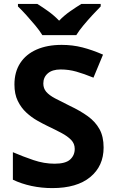

<svg xmlns="http://www.w3.org/2000/svg" viewBox="-20 -954 591 984"><path d="M511 -198Q511 -103 442.5 -46.5Q374 10 248 10Q193 10 141.5 -1Q90 -12 46 -33V-174Q97 -152 151.5 -133.5Q206 -115 260 -115Q316 -115 339.5 -136.5Q363 -158 363 -191Q363 -218 344.5 -237Q326 -256 295 -272.5Q264 -289 224 -308Q199 -320 170 -336.5Q141 -353 114.5 -377.5Q88 -402 71 -437Q54 -472 54 -521Q54 -585 83.5 -630.5Q113 -676 167.5 -700Q222 -724 296 -724Q352 -724 402.5 -711Q453 -698 508 -674L459 -556Q410 -576 371 -587Q332 -598 291 -598Q248 -598 225 -578Q202 -558 202 -526Q202 -501 217 -483.5Q232 -466 262 -450Q292 -434 337 -412Q392 -386 430.5 -358Q469 -330 490 -292Q511 -254 511 -198ZM197 -774Q183 -797 160.5 -824Q138 -851 114.5 -877Q91 -903 72 -921V-934H171Q197 -918 227 -896.5Q257 -875 283 -848Q309 -875 340 -896.5Q371 -918 397 -934H496V-921Q478 -903 454 -877Q430 -851 407.5 -824Q385 -797 371 -774Z"/></svg>

Font: Noto Sans Nag Mundari
Style: Bold
Weight: 700
Version: Version 1.000